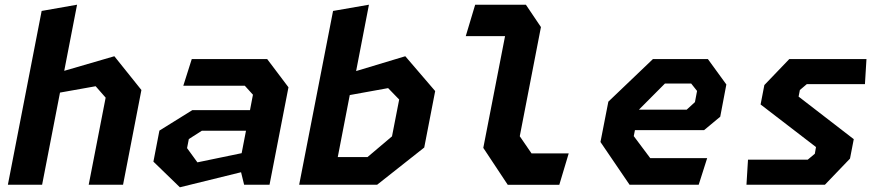

<svg xmlns="http://www.w3.org/2000/svg" viewBox="-20 -785 3760 816"><path d="M357 0H503L581 -402.5L466 -546L253 -484L307.5 -765L157 -738.5L13.5 0H159L235 -391.5L386.5 -418.5L429 -370Z M1017.5 0H1125.5L1206 -414L1115.5 -534H795L759 -420.5H1020.5L1055 -382.5L1042.5 -317H797.5L657.5 -230L632 -98L744.5 11L1004.5 -53ZM775 -155.5 782.5 -194 838 -229.5H1025.5L1007 -134L819 -95Z M1251.5 0H1583L1783 -158L1829.5 -398L1702.5 -546L1493.5 -483L1548 -765L1395.5 -738.5ZM1415.5 -117.5 1466.5 -381 1629.5 -410.5 1676.5 -362 1646 -205.5 1542 -117.5Z M2138 0.5H2357L2397 -133H2239L2189 -206L2279 -670L2215 -765H1999.5L1959.5 -631.5H2126.5L2034 -156.5Z M2655.5 0H2949.5L2985.5 -113H2743.5L2673.5 -206.5L2678.5 -232H2972.5L3041 -289L3067 -426L2988.5 -534H2755L2565.5 -353L2532 -181.5ZM2695.5 -319 2806 -430H2917.5L2942.5 -398.5L2933.5 -351L2898.5 -319Z M3152.5 0H3486L3592.5 -111L3608.5 -193.5L3374 -374.5L3379.5 -402.5L3409 -427.5H3656L3662.5 -534H3334.5L3228.5 -423.5L3212.5 -341L3448 -160L3443 -131.5L3413 -106.5H3159Z"/></svg>

Font: Monaspace Krypton
Style: Bold Italic
Weight: 700
Italic angle: -11°
Designer: Riley Cran & the Lettermatic Team
Foundry: Lettermatic
Version: Version 1.101 (Monaspace Krypton)